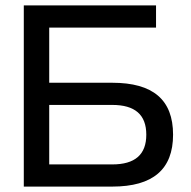

<svg xmlns="http://www.w3.org/2000/svg" viewBox="-20 -690 705 710"><path d="M68 0H395C546 0 620 -64 620 -192C620 -321 546 -384 395 -384H162V-588H557V-670H68ZM162 -82V-302H395C479 -302 521 -266 521 -192C521 -118 479 -82 395 -82Z"/></svg>

Font: LT Wave Alt
Style: Regular
Weight: 400
Designer: Daniel Lyons
Version: Version 2.5 (Glyphs App)